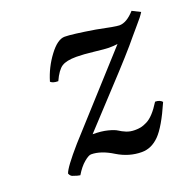

<svg xmlns="http://www.w3.org/2000/svg" viewBox="-90 -536 646 639"><g transform="rotate(-20 233.5 -216.0)"><path d="M438 -443.8 466.8 -429.2Q462.4 -421.9 455.6 -413.1Q448.7 -404.3 433.6 -387Q418.5 -369.6 412.1 -361.8Q377.9 -319.3 287.1 -222.2L175.8 -102.1Q207 -102.1 228.8 -96.4Q250.5 -90.8 260 -84.5Q269.5 -78.1 283 -72.5Q296.4 -66.9 313 -66.9Q325.2 -66.9 334.5 -68.8Q343.8 -70.8 356.2 -76.9Q368.7 -83 381.6 -96.9Q394.5 -110.8 408.2 -132.8Q424.8 -132.8 433.1 -123Q399.4 -45.9 371.8 -18.1Q344.2 9.8 310.1 9.8Q265.1 9.8 224.1 -15.1Q182.6 -41 147.9 -41Q139.2 -41 122.6 -27.1Q106 -13.2 90.8 12.2Q82 11.2 67.9 5.9Q59.1 4.4 54.2 -6.8Q59.6 -25.9 116.2 -90.8L356.4 -356Q343.3 -354 325.2 -354Q313 -354 275.1 -358.4Q237.3 -362.8 212.9 -362.8Q177.7 -362.8 161.1 -352.1Q144.5 -341.3 128.9 -307.1Q109.9 -307.1 102.1 -314.9Q115.7 -361.3 144.8 -400.1Q173.8 -439 199.2 -439Q224.6 -439 305.2 -425.8Q370.6 -412.1 383.8 -412.1Q409.7 -412.1 438 -443.8Z"/></g></svg>

Font: Linux Libertine G
Style: Italic
Weight: 400
Italic angle: -12°
Designer: Philipp H. Poll
Foundry: Philipp H. Poll
Version: Version 5.1.3